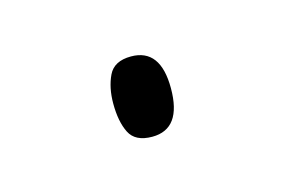

<svg xmlns="http://www.w3.org/2000/svg" viewBox="-31 -416 241 164"><g transform="rotate(-15 90.0 -333.5)"><path d="M65 -334Q65 -348 70 -358.5Q75 -369 90 -369Q116 -369 116 -334Q116 -298 90 -298Q75 -298 70 -308Q65 -318 65 -334Z"/></g></svg>

Font: Noto Sans Gujarati UI ExtraCondensed Thin
Style: Regular
Weight: 100
Width: 2
Designer: Jelle Bosma - Monotype Design Team, Universal Thirst
Foundry: Monotype Imaging Inc.
Version: Version 2.106; ttfautohint (v1.8.4.7-5d5b)